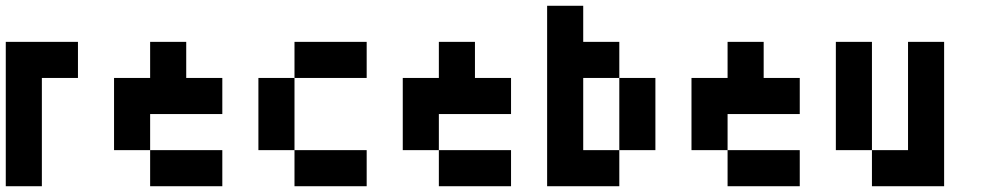

<svg xmlns="http://www.w3.org/2000/svg" viewBox="-20 -645 3415 665"><path d="M125 0H0V-500H250V-375H125Z M500 -125H375V-375H500V-500H625V-375H750V-250H500ZM500 0V-125H750V0Z M1000 -375V-500H1250V-375ZM1000 -125H875V-375H1000ZM1000 0V-125H1250V0Z M1500 -125H1375V-375H1500V-500H1625V-375H1750V-250H1500ZM1500 0V-125H1750V0Z M2000 -125H2125V0H1875V-625H2000V-500H2125V-375H2000ZM2125 -125V-375H2250V-125Z M2500 -125H2375V-375H2500V-500H2625V-375H2750V-250H2500ZM2500 0V-125H2750V0Z M3000 0V-125H2875V-500H3000V-125H3125V-500H3250V0Z"/></svg>

Font: Tiny5
Style: Regular
Weight: 400
Designer: Stefan Schmidt
Foundry: Made with Bits'n'Picas by Kreative Software
Version: Version 1.002; ttfautohint (v1.8.4.7-5d5b)